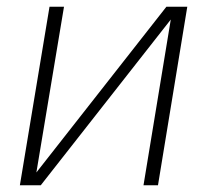

<svg xmlns="http://www.w3.org/2000/svg" viewBox="-20 -550 640 570"><path d="M39 0 127 -530H170L88 -38L474 -530H536L449 0H406L487 -492L101 0Z"/></svg>

Font: Iosevka Curly XLtExObl
Style: Regular
Weight: 200
Width: 7
Italic angle: -9°
Monospace: yes
Designer: Belleve Invis
Foundry: Belleve Invis
Version: Version 11.0.1; ttfautohint (v1.8.3)